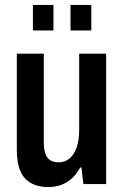

<svg xmlns="http://www.w3.org/2000/svg" viewBox="-20 -744 501 776"><path d="M175 12Q114 12 81 -23Q48 -58 48 -139V-527H157V-165Q157 -147 160.5 -132.5Q164 -118 171 -108Q178 -98 190 -93Q202 -88 218 -88Q242 -88 260.5 -103Q279 -118 289.5 -147.5Q300 -177 300 -219V-527H409V0H317L309 -67H304Q290 -41 271 -23.5Q252 -6 228 3Q204 12 175 12ZM113 -621V-724H196V-621ZM265 -621V-724H349V-621Z"/></svg>

Font: Archivo SemiBold Condensed
Style: Regular
Weight: 600
Width: 3
Version: Version 2.001